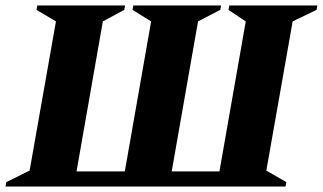

<svg xmlns="http://www.w3.org/2000/svg" viewBox="-50 -680 1177 700"><path d="M406 -660 403 -644 325 -602 229 -55H405L501 -602L433 -644L436 -660H756L753 -644L672 -602L576 -55H750L846 -602L783 -644L786 -660H1107L1104 -644L1017 -602L921 -58L994 -16L991 0H-30L-27 -16L58 -58L154 -602L83 -644L86 -660Z"/></svg>

Font: Spectral ExtraBold
Style: Italic
Weight: 800
Italic angle: -10°
Designer: Jean-Baptiste Levee
Foundry: Production Type
Version: Version 2.001